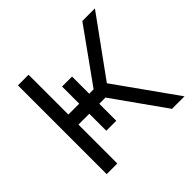

<svg xmlns="http://www.w3.org/2000/svg" viewBox="-137 -671 811 811"><g transform="rotate(-45 268.5 -265.0)"><path d="M67.4 0V-530.3H130.9V-292.5H281.7L452.1 -530.3H527.3L339.4 -271L532.2 0H457.5L292.5 -232.4H130.9V0ZM195.8 -395H255.4V-130.9H195.8Z"/></g></svg>

Font: Inter 28pt Light
Style: Regular
Weight: 300
Designer: Rasmus Andersson
Foundry: rsms
Version: Version 4.001;git-66647c0bb